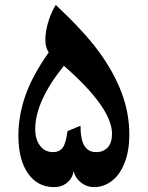

<svg xmlns="http://www.w3.org/2000/svg" viewBox="-20 -743 604 785"><path d="M208 -723.1Q324.2 -613.8 384.5 -531.5Q444.8 -449.2 476.8 -365Q508.8 -280.8 508.8 -191.9Q508.8 -128.4 490.2 -79.3Q471.7 -30.3 438.5 -4.2Q405.3 22 363.8 22Q335 22 311.5 3.7Q288.1 -14.6 280.8 -43Q276.4 -14.2 254.4 3.9Q232.4 22 201.2 22Q133.8 22 94.5 -33.9Q55.2 -89.8 55.2 -189Q55.2 -269.5 83.5 -351.3Q111.8 -433.1 179.2 -528.8Q165.5 -548.8 165.5 -580.6Q165.5 -615.7 177.7 -654.8Q189.9 -693.8 208 -723.1ZM124 -214.8Q124 -173.8 143.6 -147.5Q163.1 -121.1 196.8 -121.1Q222.2 -121.1 235.8 -138.4Q249.5 -155.8 255.9 -207L309.1 -229Q309.1 -172.9 325 -147Q340.8 -121.1 373 -121.1Q403.3 -121.1 420.7 -140.4Q438 -159.7 438 -195.8Q438 -302.2 241.2 -474.1Q124 -328.6 124 -214.8Z"/></svg>

Font: Sahl Naskh
Style: Bold
Weight: 700
Designer: Pascal Zoghbi
Version: Version 1.001